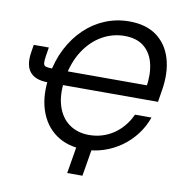

<svg xmlns="http://www.w3.org/2000/svg" viewBox="-94 -827 1024 1072"><g transform="rotate(10 417.5 -291.0)"><path d="M427.7 10.3Q333.5 10.3 267.8 -36.1Q202.1 -82.5 174.6 -166.7Q147 -251 165.5 -364.7Q179.2 -449.2 214.6 -517.8Q250 -586.4 301.5 -635.7Q353 -685.1 417.2 -711.4Q481.4 -737.8 554.2 -737.8Q648.9 -737.8 709.2 -693.4Q769.5 -648.9 792.7 -570.3Q815.9 -491.7 798.8 -389.6L788.1 -323.2H227.1L240.2 -403.3H739.7L709 -386.7Q722.2 -464.4 708 -524.7Q693.8 -585 652.3 -619.1Q610.8 -653.3 541.5 -653.3Q473.6 -653.3 413.8 -619.1Q354 -585 312 -520.3Q270 -455.6 254.9 -364.7Q239.7 -273.9 259.3 -208.7Q278.8 -143.6 326.2 -108.9Q373.5 -74.2 440.9 -74.2Q479.5 -74.2 514.6 -85Q549.8 -95.7 579.8 -116.2Q609.9 -136.7 633.8 -165.5Q657.7 -194.3 674.3 -230.5H767.6Q749 -177.2 715.3 -133.1Q681.6 -88.9 636.7 -56.9Q591.8 -24.9 538.8 -7.3Q485.8 10.3 427.7 10.3ZM49.8 -516.1H135.3L127.9 -469.7Q123 -439.9 124.5 -425.8Q126 -411.6 138.4 -407.7Q150.9 -403.8 178.2 -403.8H207.5L193.8 -323.7H163.1Q92.3 -323.7 61.8 -360.8Q31.2 -397.9 43 -472.7ZM357.9 156.2 389.2 -31.2H475.6L444.3 156.2Z"/></g></svg>

Font: Inter 20pt
Style: Italic
Weight: 400
Italic angle: -9.3988°
Version: Version 4.001;git-66647c0bb